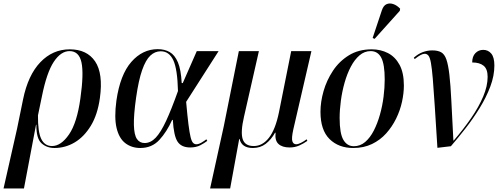

<svg xmlns="http://www.w3.org/2000/svg" viewBox="-66 -824 2814 1082"><path d="M-46 238 30 -98 64 -264Q92 -401 161.5 -473.5Q231 -546 327 -546Q424 -546 470 -478Q516 -410 497 -272Q484 -178 446 -115.5Q408 -53 355 -21.5Q302 10 241 10Q197 10 167.5 -17Q138 -44 139 -121H137L69 238ZM227 -1Q278 -1 323 -66.5Q368 -132 387 -269Q407 -410 393 -473Q379 -536 326 -536Q277 -536 237 -475.5Q197 -415 170 -280L148 -174Q147 -81 166.5 -41Q186 -1 227 -1Z M725 10Q676 10 640.5 -17Q605 -44 591 -102.5Q577 -161 590 -257Q611 -403 674 -475Q737 -547 823 -547Q862 -547 890.5 -530.5Q919 -514 936.5 -473Q954 -432 958 -356H964L1043 -536H1166L983 -250Q990 -171 996 -123.5Q1002 -76 1008 -51.5Q1014 -27 1022 -19Q1030 -11 1040 -11Q1054 -11 1070.5 -21Q1087 -31 1097 -39L1102 -30Q1087 -18 1063 -5.5Q1039 7 1006 7Q956 7 934.5 -26Q913 -59 908 -148H904Q874 -81 832 -35.5Q790 10 725 10ZM749 -18Q783 -18 811.5 -48Q840 -78 870 -142.5Q900 -207 937 -311Q934 -435 910.5 -485Q887 -535 840 -535Q807 -535 781 -510.5Q755 -486 735 -429Q715 -372 701 -274Q687 -175 688.5 -119.5Q690 -64 705.5 -41Q721 -18 749 -18Z M1118 238 1195 -112 1280 -536H1393L1309 -166Q1289 -80 1301.5 -40.5Q1314 -1 1364 -1Q1413 -1 1449.5 -47.5Q1486 -94 1506 -191L1575 -536H1689L1587 -95Q1576 -45 1581.5 -28Q1587 -11 1603 -11Q1614 -11 1630 -19Q1646 -27 1662 -39L1666 -30Q1645 -15 1620.5 -4Q1596 7 1566 7Q1525 7 1503.5 -12.5Q1482 -32 1487 -76H1484Q1462 -37 1431.5 -13.5Q1401 10 1359 10Q1296 10 1284 -41H1282L1231 238Z M1925 10Q1842 10 1791 -40.5Q1740 -91 1740 -194Q1740 -250 1757.5 -311Q1775 -372 1810.5 -425.5Q1846 -479 1900.5 -512.5Q1955 -546 2029 -546Q2079 -546 2120 -525Q2161 -504 2185.5 -459Q2210 -414 2210 -342Q2210 -299 2199.5 -250.5Q2189 -202 2166.5 -156Q2144 -110 2110.5 -72.5Q2077 -35 2030.5 -12.5Q1984 10 1925 10ZM1928 0Q1964 0 1992 -24Q2020 -48 2040.5 -88Q2061 -128 2075 -177.5Q2089 -227 2095.5 -278.5Q2102 -330 2102 -376Q2102 -462 2082.5 -499Q2063 -536 2023 -536Q1988 -536 1960 -512Q1932 -488 1911 -448Q1890 -408 1876 -358.5Q1862 -309 1855 -257Q1848 -205 1848 -159Q1848 -72 1869 -36Q1890 0 1928 0ZM2045 -605 2034 -610 2086 -766Q2095 -793 2112.5 -800.5Q2130 -808 2150.5 -801Q2171 -794 2189 -775L2187 -763Z M2399 9Q2390 -132 2384 -227Q2378 -322 2373 -380.5Q2368 -439 2362.5 -469.5Q2357 -500 2348.5 -510.5Q2340 -521 2327 -521Q2308 -521 2271 -491L2266 -499Q2291 -521 2317 -530.5Q2343 -540 2370 -540Q2401 -540 2420 -529.5Q2439 -519 2449.5 -489Q2460 -459 2466.5 -403Q2473 -347 2477.5 -256Q2482 -165 2489 -32H2491Q2546 -96 2589 -158.5Q2632 -221 2657 -280Q2682 -339 2682 -391Q2682 -435 2659.5 -453.5Q2637 -472 2595 -472Q2595 -506 2613 -524.5Q2631 -543 2657 -543Q2685 -543 2702.5 -522Q2720 -501 2720 -455Q2720 -397 2697 -336Q2674 -275 2637 -215Q2600 -155 2557 -100Q2514 -45 2475 0Z"/></svg>

Font: Noto Serif Display SemiCondensed Medium
Style: Italic
Weight: 500
Width: 4
Italic angle: -12°
Designer: Monotype Design Team
Foundry: Monotype Imaging Inc.
Version: Version 2.009